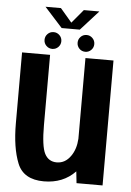

<svg xmlns="http://www.w3.org/2000/svg" viewBox="-57 -863 623 911"><g transform="rotate(5 255.0 -408.0)"><path d="M342 0 336 -55.5Q278 5 186.5 5Q89.5 5 60 -68.5Q30.5 -142 30.5 -257.5V-595.5H164V-261.5Q164 -160.5 182.2 -125.2Q200.5 -90 239.5 -90Q280 -90 306 -127.5Q329.5 -160.5 332.5 -210.5V-595H466V0ZM171.5 -624.5Q155 -624.5 143.2 -636.2Q131.5 -648 131.5 -664.5Q131.5 -681 143.2 -692.8Q155 -704.5 171.5 -704.5Q188 -704.5 199.8 -692.8Q211.5 -681 211.5 -664.5Q211.5 -648 199.8 -636.2Q188 -624.5 171.5 -624.5ZM329 -624.5Q312 -624.5 300.5 -636.2Q289 -648 289 -664.5Q289 -681 300.5 -692.8Q312 -704.5 329 -704.5Q345 -704.5 356.8 -692.8Q368.5 -681 368.5 -664.5Q368.5 -648 356.8 -636.2Q345 -624.5 329 -624.5ZM207.5 -727 122.5 -821H196L251 -756.5L305 -821H379L294 -727Z"/></g></svg>

Font: Anybody SemiBold
Style: Regular
Weight: 600
Designer: Tyler Finck
Foundry: Etcetera Type Company
Version: Version 1.010; ttfautohint (v1.8.3) -l 8 -r 50 -G 200 -x 14 